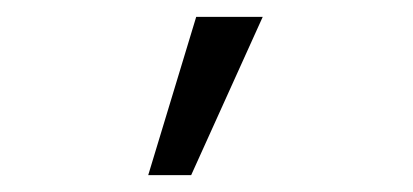

<svg xmlns="http://www.w3.org/2000/svg" viewBox="-20 -132 490 228"><path d="M207 76H156L213 -112H292Z"/></svg>

Font: Inconsolata SemiCondensed SemiBold
Style: Regular
Weight: 600
Width: 4
Monospace: yes
Designer: Raph Levien, Cyreal, Brenton Simpson
Foundry: Raph Levien, Cyreal, Google
Version: Version 3.001; ttfautohint (v1.8.2.53-6de2)